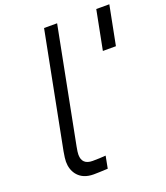

<svg xmlns="http://www.w3.org/2000/svg" viewBox="-164 -1029 999 1152"><g transform="rotate(-20 335.5 -453.5)"><path d="M187.5 -132.2Q187.5 -67.7 255.2 -67.7Q298.8 -67.7 339.2 -71L324.2 7.2Q262.4 10.4 233.7 10.4Q164.7 10.4 129.6 -33.9Q102.9 -68.4 102.9 -117.8Q102.9 -138 110.7 -181.6L253.9 -916.7H337.2L194 -181.6Q187.5 -147.8 187.5 -132.2ZM587.2 -916.7H670.6L621.7 -666.7H538.4Z"/></g></svg>

Font: Monoid
Style: Italic
Weight: 400
Width: 4
Italic angle: -11°
Monospace: yes
Version: Version 0.61